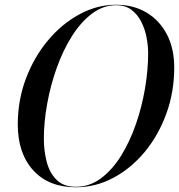

<svg xmlns="http://www.w3.org/2000/svg" viewBox="-20 -780 755 810"><path d="M300 10Q185.5 10 120.2 -61.5Q55 -133 55 -255Q55 -357.5 89.5 -448.8Q124 -540 182.8 -610Q241.5 -680 315.8 -720Q390 -760 470 -760Q541.5 -760 596.8 -727.8Q652 -695.5 683.5 -636Q715 -576.5 715 -495Q715 -392.5 682 -301.2Q649 -210 591.2 -140Q533.5 -70 458.5 -30Q383.5 10 300 10ZM470 -758Q415 -758 367.8 -722.2Q320.5 -686.5 283 -626.8Q245.5 -567 219.2 -493.2Q193 -419.5 179 -342Q165 -264.5 165 -195Q165 -144 177 -97.5Q189 -51 218.5 -21.5Q248 8 300 8Q358 8 406 -27.8Q454 -63.5 491 -123.2Q528 -183 553.5 -256.8Q579 -330.5 592 -408Q605 -485.5 605 -555Q605 -586 598.5 -621Q592 -656 576.5 -687.2Q561 -718.5 535 -738.2Q509 -758 470 -758Z"/></svg>

Font: Bodoni* 96pt
Style: Italic
Weight: 400
Italic angle: -13°
Version: Version 2.3